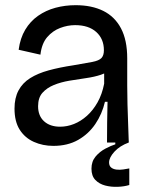

<svg xmlns="http://www.w3.org/2000/svg" viewBox="-20 -550 567 741"><path d="M186 13Q145 13 110.5 -2.5Q76 -18 56 -49.5Q36 -81 36 -131Q36 -172 51.5 -201Q67 -230 96.5 -248.5Q126 -267 168 -278.5Q210 -290 263 -298Q311 -306 336.5 -311Q362 -316 371.5 -326Q381 -336 381 -356Q381 -400 351.5 -426.5Q322 -453 270 -453Q241 -453 212 -442Q183 -431 162 -406.5Q141 -382 136 -339L52 -358Q58 -403 77.5 -435.5Q97 -468 127 -489Q157 -510 194 -520Q231 -530 272 -530Q334 -530 378.5 -508Q423 -486 447 -440.5Q471 -395 471 -325V-220Q471 -185 472 -147.5Q473 -110 474.5 -72.5Q476 -35 477 0H393Q393 -39 393.5 -77.5Q394 -116 395 -157H385Q374 -110 348 -71.5Q322 -33 281.5 -10Q241 13 186 13ZM212 -61Q239 -61 265.5 -71.5Q292 -82 315.5 -103Q339 -124 356.5 -155Q374 -186 382 -227V-283L409 -286Q395 -270 369.5 -261.5Q344 -253 312 -248.5Q280 -244 247.5 -238.5Q215 -233 188 -222Q161 -211 144 -192Q127 -173 127 -140Q127 -103 150 -82Q173 -61 212 -61ZM479 164Q460 170 434.5 171Q409 172 386 166Q363 160 348 144.5Q333 129 333 101Q333 73 349 54Q365 35 387 23.5Q409 12 425 7V-6L477 -7V0Q442 13 421.5 35.5Q401 58 401 77Q401 90 409 96.5Q417 103 429.5 104.5Q442 106 455.5 104Q469 102 479 100Z"/></svg>

Font: Bricolage Grotesque 60pt
Style: Regular
Weight: 400
Version: Version 1.001;gftools[0.9.33.dev8+g029e19f]